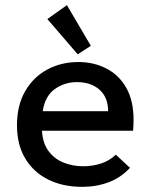

<svg xmlns="http://www.w3.org/2000/svg" viewBox="-20 -715 590 746"><path d="M299 11Q225 11 168 -17Q111 -45 78.5 -98.5Q46 -152 46 -228Q46 -306 78 -361Q110 -416 164 -445Q218 -474 285 -474Q344 -474 393 -449Q442 -424 470.5 -374Q499 -324 499 -249Q499 -228 497 -207H143Q146 -158 169 -127.5Q192 -97 227.5 -83Q263 -69 303 -69Q339 -69 372 -79.5Q405 -90 430 -114L485 -63Q450 -25 402.5 -7Q355 11 299 11ZM146 -283H400Q400 -337 366.5 -366.5Q333 -396 279 -396Q231 -396 193 -369Q155 -342 146 -283ZM282 -504 164 -641 240 -695 333 -537Z"/></svg>

Font: Inconsolata SemiExpanded SemiBold
Style: Regular
Weight: 600
Width: 6
Monospace: yes
Designer: Raph Levien, Cyreal, Brenton Simpson
Foundry: Raph Levien, Cyreal, Google
Version: Version 3.001; ttfautohint (v1.8.2.53-6de2)